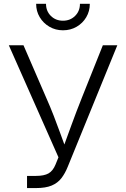

<svg xmlns="http://www.w3.org/2000/svg" viewBox="-20 -958 642 978"><path d="M117.7 0V-62H163.6Q204.6 -62 227.1 -74.7Q249.5 -87.4 262.7 -119.6L277.8 -156.7L24.9 -727.5H99.6L214.4 -462.4Q236.3 -413.1 253.4 -368.9Q270.5 -324.7 285.9 -282.2Q301.3 -239.7 317.4 -195.8H298.3Q320.8 -256.8 344.2 -321.8Q367.7 -386.7 397.9 -462.4L503.9 -727.5H577.6L325.2 -108.9Q311.5 -74.7 292.7 -50.3Q273.9 -25.9 243.2 -12.9Q212.4 0 162.6 0ZM300.8 -803.7Q262.7 -803.7 231.7 -821.8Q200.7 -839.8 182.4 -870.4Q164.1 -900.9 164.1 -938.5H214.4Q214.4 -901.4 239 -877Q263.7 -852.5 300.8 -852.5Q337.9 -852.5 362.5 -877Q387.2 -901.4 387.2 -938.5H437.5Q437.5 -900.9 419.4 -870.4Q401.4 -839.8 370.4 -821.8Q339.4 -803.7 300.8 -803.7Z"/></svg>

Font: Inter 17pt Light
Style: Regular
Weight: 300
Version: Version 4.001;git-66647c0bb